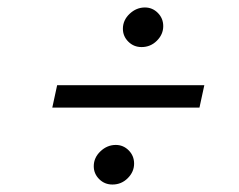

<svg xmlns="http://www.w3.org/2000/svg" viewBox="-20 -615 639 514"><path d="M120 -327 133 -387H527L514 -327ZM281 -121Q260 -121 245.5 -135.5Q231 -150 231 -170Q231 -193 249 -210Q267 -227 290 -227Q310 -227 324.5 -212.5Q339 -198 339 -177Q339 -155 322 -138Q305 -121 281 -121ZM359 -489Q338 -489 323.5 -503.5Q309 -518 309 -538Q309 -561 327 -578Q345 -595 368 -595Q388 -595 402.5 -580.5Q417 -566 417 -545Q417 -523 400 -506Q383 -489 359 -489Z"/></svg>

Font: Red Hat Text VF
Style: Italic
Weight: 400
Italic angle: -12°
Designer: Pentagram, MCKL
Foundry: Pentagram, MCKL
Version: Version 1.023